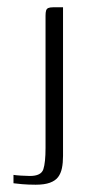

<svg xmlns="http://www.w3.org/2000/svg" viewBox="-20 -419 257 527"><path d="M17 61Q22 62 37 63Q52 64 62 64Q93 64 99 45.5Q105 27 105 -13Q105 -104 105 -195Q105 -286 105 -376Q105 -385 106.5 -390Q108 -395 112.5 -397Q117 -399 126 -399Q133 -399 139.5 -399Q146 -399 153 -399Q153 -365 153 -329Q153 -293 153 -255.5Q153 -218 153 -180Q153 -142 153 -105Q153 -68 153 -32Q153 -10 153 9Q153 28 150 42.5Q147 57 139.5 67Q132 77 117 82.5Q102 88 78 88Q58 88 40.5 86.5Q23 85 17 84Q17 78 17 72.5Q17 67 17 61Z"/></svg>

Font: Genos Light
Style: Regular
Weight: 300
Designer: Robert E. Leuschke
Foundry: Robert E. Leuschke
Version: Version 1.010